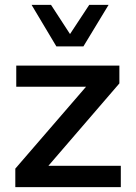

<svg xmlns="http://www.w3.org/2000/svg" viewBox="-20 -770 559 790"><path d="M109.9 -750H189.9L268.1 -629.9L347.2 -750H426.8L323.2 -579.1H211.9ZM43 -76.2 334 -413.1H46.9V-500H471.2V-426.8L179.2 -87.9H477.1V0H43Z"/></svg>

Font: Oakes Grotesk
Style: Medium
Weight: 500
Designer: Samuel Oakes
Foundry: Samuel Oakes
Version: Version 1.0 | wf-rip DC20170320